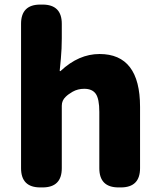

<svg xmlns="http://www.w3.org/2000/svg" viewBox="-20 -819 698 839"><path d="M156 0Q72 0 72 -84V-715Q72 -799 156 -799H166Q250 -799 250 -715V-651Q250 -607 246 -563L241 -511Q241 -506 245 -509Q324 -583 415 -583Q592 -583 592 -352V-84Q592 0 508 0H498Q414 0 414 -84V-330Q414 -387 398.5 -409Q383 -431 348 -431Q320 -431 297 -418Q278 -407 267 -396Q250 -380 250 -357V-84Q250 0 166 0Z"/></svg>

Font: Resource Han Rounded KR Heavy
Style: Regular
Weight: 900
Designer: Cyano Hao (round all glyphs); Ryoko NISHIZUKA 西塚涼子 (kana, bopomofo & ideographs); Paul D. Hunt (Latin, Greek & Cyrillic)
Foundry: Cyano Hao
Version: 0.990